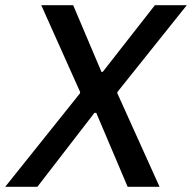

<svg xmlns="http://www.w3.org/2000/svg" viewBox="-55 -720 740 740"><path d="M-35 0H89L309 -285H316L437 0H560L397 -361L398 -366L665 -700H542L341 -443H336L227 -700H104L254 -365L253 -360Z"/></svg>

Font: Fixel Display Medium
Style: Italic
Weight: 500
Italic angle: -10°
Designer: AlfaBravo + MacPaw
Foundry: Kyrylo Tkachov, Marchela Mozhyna, Serhii Makarenko, Maria Weinstein, Zakhar Kryvoshyya
Version: Version 1.210;Glyphs 3.2 (3217)